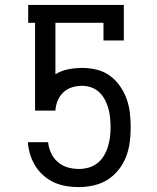

<svg xmlns="http://www.w3.org/2000/svg" viewBox="-20 -755 640 783"><path d="M302 8Q276 8 251 4Q226 0 203 -10Q180 -20 160.5 -36.5Q141 -53 127 -74Q113 -95 105 -119Q97 -143 94 -168V-175H176L178 -163Q182 -141 193 -122Q204 -103 221 -90Q238 -77 259 -71.5Q280 -66 302 -66Q322 -66 341.5 -71.5Q361 -77 377 -89.5Q393 -102 403.5 -119.5Q414 -137 420 -156.5Q426 -176 428.5 -196Q431 -216 431 -236Q431 -255 429 -274.5Q427 -294 422 -312.5Q417 -331 408 -348Q399 -365 385 -378.5Q371 -392 352.5 -398.5Q334 -405 315 -405Q294 -405 274 -399Q254 -393 238.5 -378.5Q223 -364 215 -344Q207 -324 206 -304H123V-662H95V-735H485V-590H402V-662H206V-452Q230 -467 258.5 -472.5Q287 -478 315 -478Q345 -478 374 -471Q403 -464 427 -447Q451 -430 468.5 -405Q486 -380 496 -352.5Q506 -325 509.5 -295.5Q513 -266 513 -236Q513 -205 509 -174.5Q505 -144 494 -115.5Q483 -87 463.5 -62.5Q444 -38 418.5 -22Q393 -6 362.5 1Q332 8 302 8Z"/></svg>

Font: Iosevka Plex Etoile
Style: Regular
Weight: 400
Designer: Belleve Invis
Foundry: Belleve Invis
Version: Version 25.1.1; ttfautohint (v1.8.4)